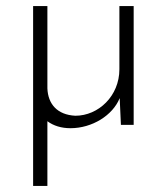

<svg xmlns="http://www.w3.org/2000/svg" viewBox="-20 -411 549 632"><path d="M373 -391V-183C373 -95 304 -30 228 -30C168 -33 138 -69 136 -120V-391H89V201H136V-12C156 3 182 11 212 11C283 11 351 -31 374 -88L378 0H420V-391Z"/></svg>

Font: Sulaf Light
Style: Regular
Weight: 300
Designer: Bandar Raffah (Arabic) and Santiago Orozco (Latin)
Foundry: Caramella and Typemade
Version: Version 1.005;PS 001.005;hotconv 1.0.88;makeotf.lib2.5.64775